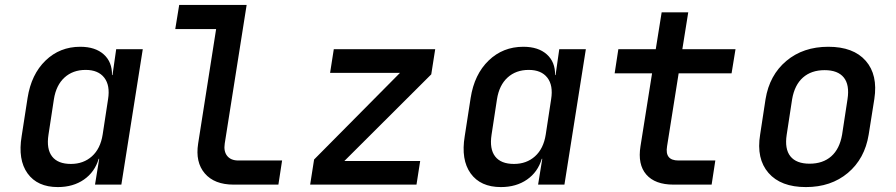

<svg xmlns="http://www.w3.org/2000/svg" viewBox="-20 -750 3640 780"><path d="M215 10Q132 10 92 -45.5Q52 -101 68 -197L92 -352Q107 -448 165 -504Q223 -560 306 -560Q367 -560 401.5 -529Q436 -498 435 -445H437L452 -550H560L473 0H366L383 -105H381Q365 -51 321 -20.5Q277 10 215 10ZM268 -84Q319 -84 353.5 -115Q388 -146 397 -203L419 -347Q428 -403 403.5 -434.5Q379 -466 328 -466Q276 -466 242 -435Q208 -404 199 -347L177 -203Q168 -145 191.5 -114.5Q215 -84 268 -84Z M929 0Q851 0 812 -45.5Q773 -91 785 -167L858 -632H692L708 -730H982L893 -167Q888 -135 903 -116.5Q918 -98 948 -98H1126L1111 0Z M1240 0 1256 -102 1605 -454H1321L1336 -550H1748L1732 -448L1379 -96H1687L1672 0Z M2015 10Q1932 10 1892 -45.5Q1852 -101 1868 -197L1892 -352Q1907 -448 1965 -504Q2023 -560 2106 -560Q2167 -560 2201.5 -529Q2236 -498 2235 -445H2237L2252 -550H2360L2273 0H2166L2183 -105H2181Q2165 -51 2121 -20.5Q2077 10 2015 10ZM2068 -84Q2119 -84 2153.5 -115Q2188 -146 2197 -203L2219 -347Q2228 -403 2203.5 -434.5Q2179 -466 2128 -466Q2076 -466 2042 -435Q2008 -404 1999 -347L1977 -203Q1968 -145 1991.5 -114.5Q2015 -84 2068 -84Z M2716 0Q2641 0 2605.5 -41Q2570 -82 2582 -156L2629 -452H2477L2492 -550H2644L2668 -700H2776L2752 -550H2968L2952 -452H2737L2690 -156Q2680 -98 2736 -98H2886L2871 0Z M3254 10Q3152 10 3102 -47.5Q3052 -105 3068 -203L3090 -347Q3106 -445 3174.5 -502.5Q3243 -560 3345 -560Q3447 -560 3497 -503Q3547 -446 3532 -348L3509 -203Q3493 -105 3424.5 -47.5Q3356 10 3254 10ZM3269 -85Q3323 -85 3357 -115Q3391 -145 3401 -203L3423 -347Q3432 -405 3408 -435Q3384 -465 3330 -465Q3276 -465 3242 -435Q3208 -405 3198 -347L3176 -203Q3167 -145 3191 -115Q3215 -85 3269 -85Z"/></svg>

Font: NKDuy Mono SemiBold
Style: Italic
Weight: 600
Italic angle: -9°
Monospace: yes
Designer: NKDuy
Foundry: NKDuy
Version: Version 2.251; ttfautohint (v1.8.4.7-5d5b)